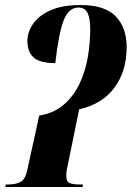

<svg xmlns="http://www.w3.org/2000/svg" viewBox="-20 -744 524 764"><path d="M1 0 3 -10H14Q41 -10 60.5 -19.5Q80 -29 88 -65L136 -284Q196 -294 235 -328.5Q274 -363 297 -412Q320 -461 329.5 -517Q339 -573 339 -627Q339 -671 328.5 -692.5Q318 -714 292 -714Q254 -714 234 -664.5Q214 -615 200 -493Q137 -493 113 -516Q89 -539 89 -581Q89 -616 111.5 -649Q134 -682 181 -703Q228 -724 301 -724Q397 -724 440.5 -679Q484 -634 484 -556Q484 -462 436 -396Q388 -330 295 -309L249 -84Q244 -63 244 -54Q244 -45 244 -42Q244 -21 257.5 -15.5Q271 -10 297 -10H310L309 0Z"/></svg>

Font: Noto Serif Display ExtraCondensed ExtraBold
Style: Italic
Weight: 800
Width: 2
Italic angle: -12°
Designer: Monotype Design Team
Foundry: Monotype Imaging Inc.
Version: Version 2.009